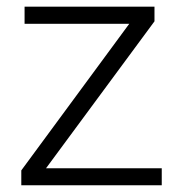

<svg xmlns="http://www.w3.org/2000/svg" viewBox="-20 -548 527 568"><path d="M458.5 -50.3V0H43V-43.9L362.3 -477.5H52.7V-528.3H437V-484.9L116.2 -50.3Z"/></svg>

Font: Vazirmatn RD UI ExtraLight
Style: Regular
Weight: 200
Designer: Saber Rastikerdar
Foundry: Saber Rastikerdar
Version: Version 33.003